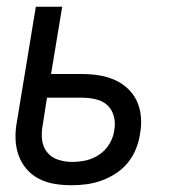

<svg xmlns="http://www.w3.org/2000/svg" viewBox="-20 -540 515 568"><path d="M192 8Q166 8 141.5 4Q117 0 95.5 -11Q74 -22 58.5 -40Q43 -58 35 -80.5Q27 -103 26 -128.5Q25 -154 30 -180L86 -520H164L131 -321H223Q249 -321 273.5 -317Q298 -313 319.5 -303.5Q341 -294 358.5 -277.5Q376 -261 385.5 -239.5Q395 -218 397 -193Q399 -168 394 -143Q391 -121 382 -99Q373 -77 358.5 -59Q344 -41 323.5 -27.5Q303 -14 281 -6Q259 2 236.5 5Q214 8 192 8ZM193 -61Q214 -61 234.5 -65.5Q255 -70 273.5 -82.5Q292 -95 303.5 -114Q315 -133 318 -154Q322 -175 317 -195Q312 -215 298.5 -228Q285 -241 264.5 -246Q244 -251 223 -251H119L106 -168Q102 -147 104.5 -126Q107 -105 119.5 -89.5Q132 -74 152 -67.5Q172 -61 193 -61Z"/></svg>

Font: Iosevka QP
Style: Italic
Weight: 400
Italic angle: -9°
Designer: Belleve Invis
Foundry: Belleve Invis
Version: Version 20.0.0; ttfautohint (v1.8.4)